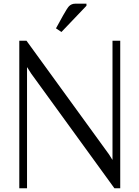

<svg xmlns="http://www.w3.org/2000/svg" viewBox="-20 -1010 748 1030"><path d="M443.8 -979 309.6 -838.4 280.3 -857.9 318.8 -927.7Q340.8 -966.8 350.1 -976.6Q363.8 -990.2 383.3 -990.2H443.8ZM83.5 -791.5H122.1L564.5 -182.1L582.5 -153.3H583.5V-791.5H625V0H593.8L147 -615.7L126 -648.9H125V0H83.5Z"/></svg>

Font: Resagnicto
Style: Regular
Weight: 500
Version: Version 0.9991